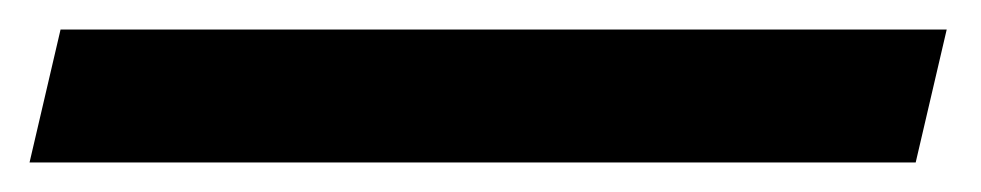

<svg xmlns="http://www.w3.org/2000/svg" viewBox="-88 90 664 130"><path d="M553 110 532 200H-68L-47 110Z"/></svg>

Font: Miedinger
Style: Bold-Italic
Weight: 700
Italic angle: -13°
Version: Version 001.000